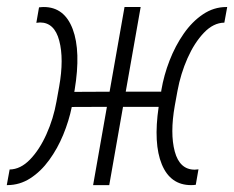

<svg xmlns="http://www.w3.org/2000/svg" viewBox="-47 -538 681 558"><path d="M-25.9 0H-27.3L-19 -45.4Q12.7 -45.9 40.3 -74.5Q67.9 -103 88.1 -148.2Q108.4 -193.4 117.2 -243.2L125 -286.6Q139.2 -366.7 125.2 -419.7Q111.3 -472.7 69.3 -472.7Q65.4 -472.7 58.6 -471.7L66.4 -516.6Q70.3 -517.1 73.5 -517.3Q76.7 -517.6 80.1 -517.6Q140.1 -517.6 164.3 -453.4Q188.5 -389.2 169.9 -276.4L168.9 -271L271.5 -271.5L314.9 -517.6H361.8L318.4 -271.5H421.4L421.9 -275.9Q429.2 -319.3 445.8 -362.1Q462.4 -404.8 486.8 -439.9Q511.2 -475.1 542.7 -496.3Q574.2 -517.6 610.8 -517.6H613.3L605 -472.2Q573.2 -471.7 545.7 -442.9Q518.1 -414.1 498 -368.9Q478 -323.7 468.8 -273.9L460.9 -230.5Q446.8 -150.4 460.9 -97.7Q475.1 -44.9 519 -44.9Q522.9 -44.9 529.8 -45.9L522 -1Q518.6 -0.5 515.1 -0.2Q511.7 0 508.3 0Q448.2 0 423.3 -60.3Q398.4 -120.6 414.1 -227.5H310.5L270.5 0H223.6L263.7 -227.5L161.6 -227.1Q153.3 -186.5 136.7 -146.2Q120.1 -106 95.9 -72.8Q71.8 -39.6 41 -19.8Q10.3 0 -25.9 0Z"/></svg>

Font: Cascadia Code NF ExtraLight
Style: Italic
Weight: 200
Italic angle: -10°
Monospace: yes
Designer: Aaron Bell
Foundry: Saja Typeworks
Version: Version 2404.023; ttfautohint (v1.8.4)